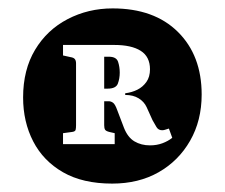

<svg xmlns="http://www.w3.org/2000/svg" viewBox="-20 -811 535 457"><path d="M247 -374Q177 -374 130 -401Q83 -428 59 -474.5Q35 -521 35 -579Q35 -645 63.5 -692.5Q92 -740 141 -765.5Q190 -791 248 -791Q347 -791 403.5 -735Q460 -679 460 -586Q460 -524 432.5 -476Q405 -428 357.5 -401Q310 -374 247 -374ZM337 -465Q353 -465 366.5 -470Q380 -475 390 -483L382 -505Q378 -504 374 -502.5Q370 -501 366 -501Q357 -501 352.5 -508.5Q348 -516 343 -525L329 -556Q323 -569 310 -577Q297 -585 278 -585V-589Q294 -591 307 -597.5Q320 -604 328.5 -616Q337 -628 337 -646Q337 -676 315 -690Q293 -704 252 -704H130V-679L148 -675Q155 -674 158 -670.5Q161 -667 161 -660V-513Q161 -506 160 -502Q159 -498 152 -497L130 -494V-468H253V-494L240 -497Q232 -499 230 -502.5Q228 -506 228 -513V-570H239Q244 -570 249 -566.5Q254 -563 259 -549L275 -507Q284 -484 300 -474.5Q316 -465 337 -465ZM228 -600V-676H239Q257 -676 261 -664Q265 -652 265 -638Q265 -624 260.5 -612Q256 -600 236 -600Z"/></svg>

Font: Literata 18pt Black
Style: Regular
Weight: 900
Designer: Latin by Veronika Burian and Jose Scaglione. Greek by Irene Vlachou. Cyrillic by Vera Evstafieva.
Foundry: TypeTogether
Version: Version 3.103;gftools[0.9.29]